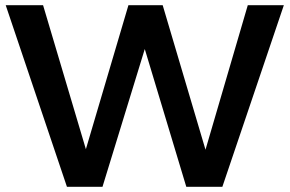

<svg xmlns="http://www.w3.org/2000/svg" viewBox="-20 -720 1116 740"><path d="M935 -700H1074L837 0H698L538 -531L375 0H238L2 -700H146L311 -145L475 -700H607L772 -143Z"/></svg>

Font: Montserrat arm2 Medium
Style: Regular
Weight: 500
Designer: Julieta Ulanovsky
Foundry: Julieta Ulanovsky
Version: Version 6.000